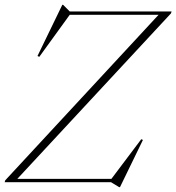

<svg xmlns="http://www.w3.org/2000/svg" viewBox="-40 -763 739 804"><path d="M678.5 -715 676 -707 32.5 -14H426.5L551.5 -180L558.5 -177L462.5 20.5H458.5L425 0H-20.5L-18 -8L624 -701H252L124.5 -525L117 -528.5L221 -743H224L252 -715Z"/></svg>

Font: Newsreader Display ExtraLight
Style: Italic
Weight: 275
Italic angle: -17°
Designer: Hugues Gentile
Foundry: Production Type
Version: Version 1.002